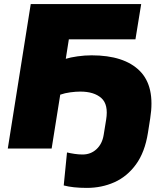

<svg xmlns="http://www.w3.org/2000/svg" viewBox="-20 -725 813 937"><path d="M404 192Q336 192 291 180L307 19Q324 23 344 26Q364 29 383 29Q423 29 451 3Q479 -23 486 -67L498 -141Q510 -215 474.5 -246.5Q439 -278 372 -278Q350 -278 323.5 -274.5Q297 -271 274 -263L232 0H18L130 -705H669L641 -533H316L301 -438Q323 -445 358 -450Q393 -455 427 -455Q586 -455 662 -379Q738 -303 713 -147L702 -77Q687 18 643.5 77.5Q600 137 538 164.5Q476 192 404 192Z"/></svg>

Font: Winston Black
Style: Italic
Weight: 900
Italic angle: -9°
Designer: Original fonts by Vernon Adams / Changes by Cristiano Sobral
Foundry: VOriginal fonts by Vernon Adams / Changes by Cristiano Sobral
Version: Version 2.503;July 17, 2020;FontCreator 13.0.0.2655 64-bit